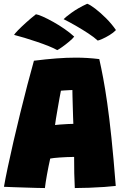

<svg xmlns="http://www.w3.org/2000/svg" viewBox="-22 -968 648 996"><path d="M211 7.5Q197 7.5 169.8 6.8Q142.5 6 110.5 5Q78.5 4 48.5 3Q18.5 2 -1.5 1Q5.5 -40 18.5 -101.2Q31.5 -162.5 48.2 -235.2Q65 -308 83.5 -383.2Q102 -458.5 120.2 -528.2Q138.5 -598 154 -653Q218 -661 270.8 -665Q323.5 -669 371.5 -669Q431.5 -669 493 -661.5Q503 -617.5 513.2 -563.2Q523.5 -509 534.2 -434Q545 -359 556 -254Q567 -149 578.5 -3.5Q558.5 -1 520.2 1.8Q482 4.5 440 6Q398 7.5 366 7.5Q364 -28 363.2 -69Q362.5 -110 362.5 -154Q323 -153.5 288 -151Q253 -148.5 238.5 -145.5Q229 -103 221.5 -61.2Q214 -19.5 211 7.5ZM263.5 -319.5Q270.5 -320.5 289.5 -322Q308.5 -323.5 328.8 -324.5Q349 -325.5 358.5 -325.5Q358 -333 357.2 -359Q356.5 -385 355.5 -416Q354.5 -447 354 -471.5Q353.5 -496 353.5 -501Q347.5 -501 334.8 -500.2Q322 -499.5 310.2 -498.8Q298.5 -498 294 -497.5Q291 -482 286.2 -456.2Q281.5 -430.5 276.8 -402.5Q272 -374.5 268.2 -352Q264.5 -329.5 263.5 -319.5ZM430.5 -948.5Q445.5 -943.5 472.5 -922.8Q499.5 -902 528.8 -872.8Q558 -843.5 579.5 -812Q565.5 -797.5 546 -785.8Q526.5 -774 509.5 -766.5Q492.5 -759 485 -757.5Q466 -775 435.5 -795Q405 -815 371.2 -834.5Q337.5 -854 308 -868.5Q315 -877 349.2 -902Q383.5 -927 430.5 -948.5ZM164.5 -894Q176 -892.5 200.2 -881.8Q224.5 -871 254.5 -854.2Q284.5 -837.5 313.2 -817.5Q342 -797.5 363 -778Q355 -767.5 336.5 -752Q318 -736.5 300 -723.8Q282 -711 275 -708Q258.5 -717.5 230.5 -728.8Q202.5 -740 170 -751Q137.5 -762 106.2 -771.5Q75 -781 51 -787Q54.5 -793.5 71.2 -810.8Q88 -828 112.8 -850.5Q137.5 -873 164.5 -894Z"/></svg>

Font: Grandstander Black
Style: Regular
Weight: 900
Designer: Tyler Finck
Foundry: Etcetera Type Co
Version: Version 1.200; ttfautohint (v1.8.3)